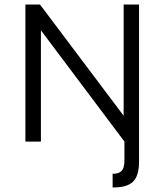

<svg xmlns="http://www.w3.org/2000/svg" viewBox="-20 -615 714 834"><path d="M517.1 -595.2H584V86.4Q584 149.4 557.1 174.8Q530.3 200.2 469.2 199.2V139.6Q493.7 140.6 507.1 128.4Q520.5 116.2 520.5 81.1V0L157.7 -483.4V0H90.3V-595.2H153.8L517.1 -112.3Z"/></svg>

Font: Now
Style: Regular
Weight: 400
Designer: Alfredo Marco Pradil
Foundry: Alfredo Marco Pradil
Version: Version 1.200;hotconv 1.0.109;makeotfexe 2.5.65596